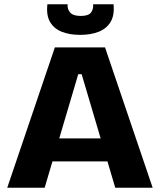

<svg xmlns="http://www.w3.org/2000/svg" viewBox="-20 -883 752 903"><path d="M14 0 238 -660H474L698 0H522L364 -534H348L190 0ZM147 -124V-232H589V-124ZM203 -863H298Q296 -840 310 -824Q324 -808 360 -808Q396 -808 408 -824Q420 -840 418 -863H514Q519 -812 500.5 -780.5Q482 -749 445 -734Q408 -719 357 -719Q306 -719 269.5 -734Q233 -749 215 -780.5Q197 -812 203 -863Z"/></svg>

Font: Bricolage Grotesque ExtraBold
Style: Regular
Weight: 800
Designer: Mathieu Triay
Foundry: Atelier Triay
Version: Version 1.001;gftools[0.9.33.dev8+g029e19f]